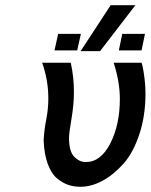

<svg xmlns="http://www.w3.org/2000/svg" viewBox="-20 -715 583 743"><path d="M143.1 -472.2H253.9Q266.1 -416 266.1 -359.9Q266.1 -310.1 256.6 -255.1Q247.1 -200.2 247.1 -181.2Q247.1 -129.4 267.1 -108.6Q287.1 -87.9 312 -87.9Q370.1 -87.9 407 -160.4Q443.8 -232.9 443.8 -332Q443.8 -397.9 419.9 -472.2H527.8Q528.8 -471.2 532.5 -454.6Q536.1 -438 539.6 -408.9Q543 -379.9 543 -353Q543 -266.1 519 -194.6Q495.1 -123 457 -80.6Q418.9 -38.1 376 -15.1Q333 7.8 292 7.8Q267.1 7.8 245.6 1Q224.1 -5.9 201.7 -23.9Q179.2 -42 165 -80.1Q150.9 -118.2 148.9 -171.9Q150.9 -211.9 158.9 -252.4Q167 -293 167 -334Q167 -405.3 143.1 -472.2ZM190.9 -520 205.1 -584H293L278.8 -520ZM292 -517.1 408.2 -694.8H503.9L367.2 -517.1ZM439.9 -520 453.1 -584H541L527.8 -520Z"/></svg>

Font: CMU Bright
Style: SemiBoldOblique
Weight: 600
Italic angle: -12°
Version: Version 0.7.0